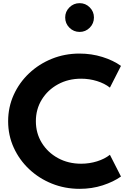

<svg xmlns="http://www.w3.org/2000/svg" viewBox="-20 -1179 805 1215"><path d="M484 16Q561.5 16 630 -6.2Q698.5 -28.5 745.5 -62L675.5 -199.5Q642 -173 593.8 -158Q545.5 -143 493.5 -143Q412 -143 347 -178.5Q282 -214 244.5 -275Q207 -336 207 -412Q207 -488 244.5 -549Q282 -610 347 -645.5Q412 -681 493.5 -681Q545.5 -681 593.8 -666Q642 -651 675.5 -624.5L745.5 -762Q697 -797 628 -818.5Q559 -840 483 -840Q390 -840 308.2 -807Q226.5 -774 164.2 -715.2Q102 -656.5 66.8 -578.8Q31.5 -501 31.5 -411.5Q31.5 -322.5 66.8 -245Q102 -167.5 164.2 -108.8Q226.5 -50 308.5 -17Q390.5 16 484 16ZM484 -977Q521.5 -977 548 -1003.8Q574.5 -1030.5 574.5 -1068.5Q574.5 -1105.5 548 -1132.2Q521.5 -1159 484 -1159Q446 -1159 419.2 -1132.2Q392.5 -1105.5 392.5 -1068.5Q392.5 -1030.5 419.2 -1003.8Q446 -977 484 -977Z"/></svg>

Font: Spartan
Style: Bold
Weight: 700
Designer: Matt Bailey, Mirko Velimirovic
Foundry: Matt Bailey
Version: Version 1.003; ttfautohint (v1.8.3)